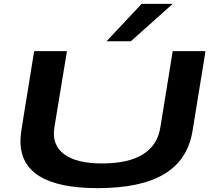

<svg xmlns="http://www.w3.org/2000/svg" viewBox="-20 -965 1106 995"><path d="M486 10Q86 10 86 -234Q86 -244 87 -257Q88 -270 91 -292L157 -700H327L262 -306Q247 -215 311.5 -166.5Q376 -118 508 -118Q781 -118 811 -305L875 -700H1045L978 -288Q954 -137 832 -63.5Q710 10 486 10ZM532 -751 714 -945H875L658 -751Z"/></svg>

Font: Georama Extra Expanded SemiBold
Style: Italic
Weight: 600
Width: 8
Italic angle: -9°
Designer: Jean-Baptiste Levee
Foundry: Production Type
Version: Version 1.000